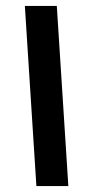

<svg xmlns="http://www.w3.org/2000/svg" viewBox="-20 -629 316 649"><path d="M211 0H103L64 -609H172Z"/></svg>

Font: IBM Plex Sans Arabic SmBld
Style: Regular
Weight: 600
Designer: Mike Abbink, Paul van der Laan, Pieter van Rosmalen, Wael Morcos, Khajak Apelian
Foundry: Bold Monday
Version: Version 1.005